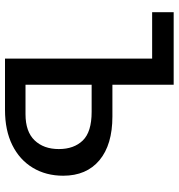

<svg xmlns="http://www.w3.org/2000/svg" viewBox="6 -704 698 749"><g transform="rotate(90 354.5 -329.0)"><path d="M208 0V-658H310V-80H425Q493 -80 527 -115.5Q561 -151 561 -210Q561 -269 527.5 -303.5Q494 -338 416 -338H274V-419H434Q544 -419 604.5 -368.5Q665 -318 665 -227Q665 -160 634 -108.5Q603 -57 545.5 -28.5Q488 0 408 0ZM27 -574V-658H253V-574Z"/></g></svg>

Font: Ysabeau SemiBold
Style: Regular
Weight: 600
Designer: Christian Thalmann (Catharsis Fonts)
Version: Version 2.000;gftools[0.9.27.dev2+g8671c4b]